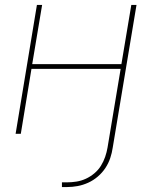

<svg xmlns="http://www.w3.org/2000/svg" viewBox="-20 -540 640 775"><path d="M230 215V196H251Q269 196 288.5 193Q308 190 326.5 181.5Q345 173 361 159.5Q377 146 387.5 129Q398 112 404.5 93Q411 74 414 56L467 -262H107L64 0H43L129 -520H150L110 -281H470L510 -520H531L435 56Q432 77 425 98Q418 119 405.5 138Q393 157 375 172.5Q357 188 336 197.5Q315 207 293.5 211Q272 215 251 215Z"/></svg>

Font: Iosevka Aile Thin
Style: Italic
Weight: 100
Italic angle: -9°
Designer: Belleve Invis
Foundry: Belleve Invis
Version: Version 31.1.0; ttfautohint (v1.8.4)